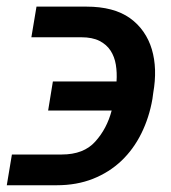

<svg xmlns="http://www.w3.org/2000/svg" viewBox="-32 -551 511 574"><path d="M3.6 -89.1H152.7Q218.4 -89.1 252.8 -127.8Q287.6 -166.2 301.8 -220.5H111.9L126.1 -307.5H316.4Q318.2 -333.8 314.3 -357.6Q310.4 -381.4 298.5 -399.7Q286.6 -418 265.3 -428.8Q244 -439.6 210.9 -439.6H61.8L77.1 -531.2H226.2Q308.2 -531.2 356.5 -496.8Q380.7 -479.4 397 -455.8Q413.4 -432.2 421.9 -403.6Q430.4 -375 431.5 -342.2Q432.5 -309.3 426.1 -273.1L423.7 -255.3Q414.1 -199.6 390.6 -152.2Q367.2 -104.8 331 -70.3Q294.7 -35.9 246.1 -16.5Q197.4 2.8 137.8 2.8H-11.7Z"/></svg>

Font: Inter P Medium
Style: Italic
Weight: 500
Italic angle: 9.39999°
Designer: Rasmus Andersson
Foundry: rsms
Version: Version 3.018;git-588b23468